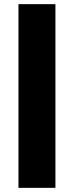

<svg xmlns="http://www.w3.org/2000/svg" viewBox="-20 -725 356 925"><path d="M69 180V-705H247V180Z"/></svg>

Font: Nunito Sans Black
Style: Regular
Weight: 900
Designer: Vernon Adams
Foundry: Vernon Adams
Version: Version 3.006; ttfautohint (v1.8.3)